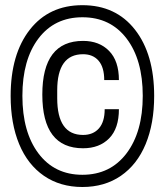

<svg xmlns="http://www.w3.org/2000/svg" viewBox="-20 -713 639 745"><path d="M578.2 -340.6Q578.2 -233.7 545.2 -154Q512.2 -74.3 449 -30.8Q385.8 12.6 299.7 12.6Q213.7 12.6 150.5 -30.8Q87.3 -74.3 54.3 -154Q21.3 -233.7 21.3 -340.6Q21.3 -502.6 95.6 -597.7Q169.9 -692.9 299.7 -692.9Q429.6 -692.9 503.9 -597.7Q578.2 -502.6 578.2 -340.6ZM533.9 -341.2Q533.9 -481.3 471.1 -563.6Q408.3 -646 300 -646Q191.6 -646 129.2 -563.6Q66.9 -481.3 66.9 -341Q66.9 -200.7 129.2 -117.7Q191.6 -34.8 299.7 -34.8Q407.9 -34.8 470.9 -117.9Q533.9 -201.1 533.9 -341.2ZM302.3 -554.3Q365.3 -554.3 403.3 -515.4Q441.4 -476.5 441.4 -402.3H384.4Q384.4 -451.8 362.7 -477.2Q341 -502.6 302.3 -502.6Q202 -502.6 202 -362.3V-331.9Q202 -189.4 302.3 -189.4Q341.4 -189.4 363.8 -214.8Q386.2 -240.2 386.2 -289.3H441.4Q441.4 -214.6 403.6 -176.2Q365.8 -137.7 302.3 -137.7Q144.2 -137.7 144.2 -346Q144.2 -554.3 302.3 -554.3Z"/></svg>

Font: Puralecka Narrow
Style: Regular
Weight: 400
Designer: Hector Gatti, Marcela Romero, Pablo Cosgaya and Nicolas Silva
Version: Version 1.004;PS 001.004;hotconv 1.0.70;makeotf.lib2.5.58329